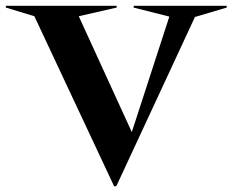

<svg xmlns="http://www.w3.org/2000/svg" viewBox="-64 -645 805 665"><path d="M55 -588.8 -43.8 -618.8V-625H340V-618.8L208.8 -588.8L392.5 -187.5L522.5 -587.5L398.8 -618.8V-625H721.2V-618.8L611.2 -586.2L338.8 0H331.2Z"/></svg>

Font: Equateur
Style: Regular
Weight: 400
Designer: Ange Degheest & Eugénie Bidaut
Foundry: Velvetyne Type Foundry
Version: Version 1.000;FEAKit 1.0